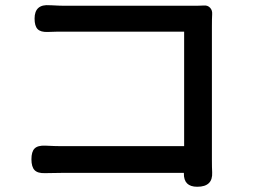

<svg xmlns="http://www.w3.org/2000/svg" viewBox="-20 -704 971 733"><path d="M733 9Q681 9 682 -42Q682 -43 682 -44H218Q208 -44 185.5 -43.5Q163 -43 152 -43Q124 -42 112 -54.5Q100 -67 100 -96Q100 -125 112 -137Q124 -149 152 -148Q192 -146 214 -146H683V-583H225Q216 -583 195 -583Q173 -582 162 -582Q135 -581 123.5 -593Q112 -605 112 -633Q112 -689 170 -684Q171 -684 173 -684Q210 -682 225 -682H468H712Q743 -682 759 -683Q773 -684 782 -674.5Q791 -665 790 -650Q789 -634 789 -602V-95Q789 -63 790 -46Q793 9 733 9Z"/></svg>

Font: GenSenRounded JP M
Style: Regular
Weight: 500
Version: Version 1.501;PS 1;hotconv 16.6.51;makeotf.lib2.5.65220